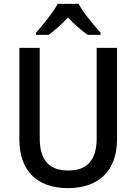

<svg xmlns="http://www.w3.org/2000/svg" viewBox="-20 -961 704 991"><path d="M386 -941H278C254 -897 202 -833 166 -792V-781H231C261 -803 298 -835 331 -871C364 -835 401 -803 433 -781H499V-792C463 -833 409 -896 386 -941ZM584 -241V-714H479V-248C479 -139 434 -81 333 -81C235 -81 185 -133 185 -247V-714H80V-242C80 -84 167 10 330 10C500 10 584 -90 584 -241Z"/></svg>

Font: Noto Sans Gujarati SemiCondensed Medium
Style: Regular
Weight: 500
Width: 4
Designer: Jelle Bosma - Monotype Design Team, Universal Thirst
Foundry: Monotype Imaging Inc.
Version: Version 2.106